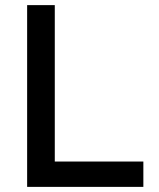

<svg xmlns="http://www.w3.org/2000/svg" viewBox="-20 -730 623 750"><path d="M86 0V-710H194V-99H540V0Z"/></svg>

Font: Txt Sans Medium
Style: Regular
Weight: 500
Designer: Open Source
Foundry: XRLN
Version: Version 1.0